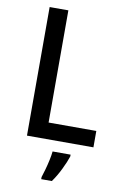

<svg xmlns="http://www.w3.org/2000/svg" viewBox="-101 -772 681 1050"><g transform="rotate(10 240.0 -246.5)"><path d="M87 0V-714H191V-91H456V0ZM340 71Q330 102 309 145Q288 188 264 221H205V209Q211 191 218.5 164.5Q226 138 232 110Q238 82 240 61H340Z"/></g></svg>

Font: Noto Sans Tamil SemiCondensed Medium
Style: Regular
Weight: 500
Width: 4
Designer: Jelle Bosma - Monotype Design Team
Foundry: Monotype Imaging Inc.
Version: Version 2.004; ttfautohint (v1.8.4.7-5d5b)